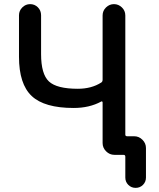

<svg xmlns="http://www.w3.org/2000/svg" viewBox="-20 -750 769 930"><path d="M337 -227Q195 -227 133.5 -285Q72 -343 72 -475V-676Q72 -698 88 -714Q104 -730 126 -730Q148 -730 163.5 -714.5Q179 -699 179 -676V-488Q179 -391 217 -355.5Q255 -320 357 -320Q423 -320 470 -350Q477 -354 477 -364V-675Q477 -698 493.5 -714Q510 -730 532 -730Q554 -730 570.5 -714Q587 -698 587 -675V-98Q587 -90 596 -90H630Q653 -90 670 -73Q687 -56 687 -33V110Q687 131 672.5 145.5Q658 160 637 160Q616 160 601.5 145.5Q587 131 587 110V9Q587 0 578 0H547H534Q511 0 494 -17Q477 -34 477 -57V-254Q477 -257 474.5 -258.5Q472 -260 470 -258Q413 -227 337 -227Z"/></svg>

Font: Rounded Mplus 1c Medium
Style: Regular
Weight: 500
Version: Version 1.059.20150529